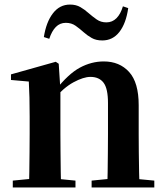

<svg xmlns="http://www.w3.org/2000/svg" viewBox="-20 -821 725 841"><path d="M36 0V-29.9L141.6 -40.2H204.7L310.6 -29.9V0ZM106.2 0Q107.9 -25.5 108.4 -67.4Q108.9 -109.4 109.4 -154.8Q109.9 -200.3 109.9 -234.8V-310.2Q109.9 -360 109 -393.7Q108.2 -427.5 106.2 -463.8L28.1 -470.7V-495.2L224.2 -550.4L237.2 -541.7L244.6 -428V-425.6V-234.8Q244.6 -200.3 245.1 -154.8Q245.6 -109.4 246.1 -67.4Q246.6 -25.5 247.6 0ZM381.3 0V-29.9L485.2 -40.2H547.8L655.9 -29.9V0ZM450 0Q451 -25.5 451.5 -66.9Q452 -108.4 452.5 -153.8Q453 -199.3 453 -234.8V-369.8Q453 -433.2 433.6 -458.7Q414.2 -484.2 376.2 -484.2Q345.6 -484.2 301.8 -460.5Q258.1 -436.8 212.5 -383.3L207.6 -425.7H222.9Q279.1 -497.3 329.7 -524.6Q380.3 -551.9 434.5 -551.9Q503.6 -551.9 545.5 -505.8Q587.5 -459.6 587.5 -360.5V-234.8Q587.5 -199.3 588 -153.8Q588.5 -108.4 589.3 -66.9Q590.2 -25.5 591.2 0ZM172.1 -658.7Q182.3 -724.3 211.8 -762.6Q241.2 -801 286.8 -801Q313.1 -801 332.2 -789.8Q351.4 -778.6 366.8 -764.6Q385.3 -748.5 403.6 -735.7Q421.8 -723 446 -723Q472 -723 490.2 -741.3Q508.4 -759.6 518.4 -793.3L541.6 -785.5Q532.1 -718.5 503 -681.1Q473.9 -643.8 428.1 -643.8Q400.8 -643.8 382 -654.5Q363.1 -665.1 347.6 -678.9Q329.4 -695.2 311.2 -708.1Q292.9 -721 268.4 -721Q242.4 -721 224.6 -702.9Q206.8 -684.9 195.8 -651Z"/></svg>

Font: Early Summer Mincho VF
Style: Regular
Weight: 250
Designer: GuiWonder
Version: Version 1.002